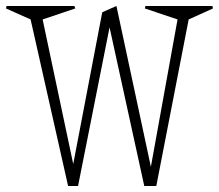

<svg xmlns="http://www.w3.org/2000/svg" viewBox="-61 -620 730 640"><path d="M-41 -591.8 -39.1 -600.1H187L189.9 -591.8L81.1 -555.2L183.1 -73.2L279.8 -579.1L327.1 -600.1L441.9 -64L530.8 -555.2L421.9 -591.8L423.8 -600.1H647L648.9 -591.8L567.9 -555.2L460 0H419.9L304.2 -528.8L199.2 0H166L41 -555.2Z"/></svg>

Font: Halibut Cnd Thin
Style: Regular
Weight: 250
Width: 3
Designer: Matteo Maggi
Foundry: Collletttivo
Version: Version 3.080 | FøM Fix